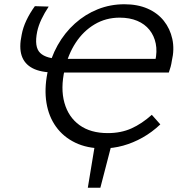

<svg xmlns="http://www.w3.org/2000/svg" viewBox="-20 -688 851 903"><path d="M393 195 428 -17H507L452 195ZM464 10Q390 10 334 -17Q278 -44 243.5 -92Q209 -140 198.5 -204.5Q188 -269 203 -345Q218 -416 251 -475Q284 -534 332.5 -577.5Q381 -621 440 -644.5Q499 -668 565 -668Q627 -668 674 -647.5Q721 -627 750.5 -590Q780 -553 790.5 -504.5Q801 -456 788 -401Q786 -387 782.5 -374Q779 -361 774 -347L699 -364Q703 -371 706 -381.5Q709 -392 710 -401Q720 -446 712.5 -483Q705 -520 683 -547.5Q661 -575 625.5 -590Q590 -605 543 -605Q478 -605 425 -573.5Q372 -542 336 -487Q300 -432 284 -360Q264 -272 283 -204.5Q302 -137 354 -99.5Q406 -62 487 -62Q549 -62 598 -84Q647 -106 694 -148L734 -103Q695 -66 650.5 -41Q606 -16 559 -3Q512 10 464 10ZM747 -411 774 -347H237Q172 -347 133.5 -367Q95 -387 82 -426Q69 -465 82 -525Q88 -558 104 -592Q120 -626 144 -659L209 -657Q189 -627 175 -597.5Q161 -568 155 -540Q140 -467 169 -439Q198 -411 269 -411Z"/></svg>

Font: Ysabeau Office Medium
Style: Italic
Weight: 500
Italic angle: -12°
Designer: Christian Thalmann (Catharsis Fonts)
Version: Version 2.001;gftools[0.9.30]; featfreeze: tnum,lnum,ss02